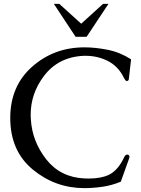

<svg xmlns="http://www.w3.org/2000/svg" viewBox="-20 -949 724 987"><path d="M414.1 18.1Q264.2 18.1 148.4 -77.6Q32.7 -173.3 32.7 -342.3Q32.7 -506.8 145.3 -606.2Q257.8 -705.6 414.1 -705.6Q470.2 -705.6 533.4 -693.1Q596.7 -680.7 653.8 -644L642.1 -541.5Q640.1 -532.7 632.3 -532.7H630.9Q625 -533.2 618.2 -546.4Q589.8 -607.4 533.2 -636.2Q480.5 -662.1 420.9 -662.1H410.6Q278.8 -656.2 204.6 -556.6Q137.7 -467.3 137.7 -358.9Q137.7 -346.7 138.7 -334.5Q145.5 -222.2 217.8 -129.9Q290 -37.6 414.1 -31.7Q425.8 -31.2 436.5 -31.2Q499 -31.2 539.6 -50.3Q586.4 -72.8 618.2 -140.6Q624.5 -154.3 633.8 -154.3Q635.7 -154.3 637.7 -153.8Q645.5 -150.9 645.5 -142.6Q645.5 -138.7 643.6 -133.8L601.1 -15.1Q554.2 4.4 505.9 11.2Q457.5 18.1 414.1 18.1ZM256.8 -929.2H284.7L397.5 -827.1L509.8 -929.2H537.6L425.3 -759.8H368.7Z"/></svg>

Font: Caudex
Style: Regular
Weight: 400
Version: Version 1.01